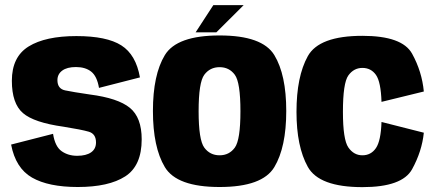

<svg xmlns="http://www.w3.org/2000/svg" viewBox="-20 -744 1744 769"><path d="M291.5 5Q174 5 108.2 -32.8Q42.5 -70.5 24.5 -165L192.5 -208Q200.5 -157 226.8 -138.5Q253 -120 289 -120Q325 -120 344.8 -133.8Q364.5 -147.5 364.5 -173.5Q364.5 -208 335.5 -216.5Q306.5 -225 234.5 -236.5Q116 -253 71.8 -291.2Q27.5 -329.5 27.5 -420.5Q27.5 -516.5 94.8 -558Q162 -599.5 286 -599.5Q407.5 -599.5 466 -562.2Q524.5 -525 540.5 -434L376.5 -392Q368.5 -439 345.2 -457.2Q322 -475.5 284 -475.5Q248.5 -475.5 229.2 -461.2Q210 -447 210 -423Q210 -388.5 240.8 -382Q271.5 -375.5 340 -365.5Q452.5 -351 500 -312.2Q547.5 -273.5 547.5 -186Q547.5 -80 481.5 -37.5Q415.5 5 291.5 5Z M859.5 5Q688 5 640.2 -74.8Q592.5 -154.5 592.5 -299.5Q592.5 -444.5 640.2 -523.2Q688 -602 859.5 -602Q1031 -602 1078.8 -523.2Q1126.5 -444.5 1126.5 -299.5Q1126.5 -154.5 1078.8 -74.8Q1031 5 859.5 5ZM859.5 -122Q898 -122 920.5 -152.8Q943 -183.5 943 -298.5Q943 -414 920.5 -444.5Q898 -475 859.5 -475Q821 -475 798.2 -444.5Q775.5 -414 775.5 -298.5Q775.5 -183.5 798.2 -152.8Q821 -122 859.5 -122ZM763.5 -614.5 834.5 -723.5H956L846.5 -614.5Z M1431.5 5.5Q1258 5.5 1212.8 -75.8Q1167.5 -157 1167.5 -296Q1167.5 -437.5 1212.8 -519Q1258 -600.5 1431.5 -600.5Q1591 -600.5 1630.5 -529Q1670 -457.5 1677.5 -377.5L1508 -336Q1505.5 -416 1485.8 -444Q1466 -472 1431.5 -472Q1397 -472 1375.2 -441.8Q1353.5 -411.5 1353.5 -296Q1353.5 -185 1375.2 -153.5Q1397 -122 1431.5 -122Q1466 -122 1485.8 -151Q1505.5 -180 1508 -255.5L1677.5 -212.5Q1670 -138 1630.5 -66.2Q1591 5.5 1431.5 5.5Z"/></svg>

Font: Anybody ExtraBold
Style: Regular
Weight: 800
Designer: Tyler Finck
Foundry: Etcetera Type Company
Version: Version 1.010; ttfautohint (v1.8.3) -l 8 -r 50 -G 200 -x 14 